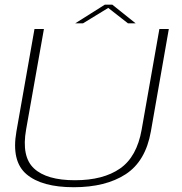

<svg xmlns="http://www.w3.org/2000/svg" viewBox="-20 -799 782 824"><path d="M296.5 4.5Q159.5 4.5 93.8 -51.2Q28 -107 50.5 -235L128 -674.5H168.5L92 -243Q71.5 -126.5 126 -76Q180.5 -25.5 301.5 -25.5Q423 -25.5 495.2 -75.8Q567.5 -126 588 -243L664 -674.5H704.5L627.5 -235Q605 -107 519.2 -51.2Q433.5 4.5 296.5 4.5ZM303 -699 430 -779H462L562 -699H529L444.5 -765L336.5 -699Z"/></svg>

Font: Anybody ExtraExpanded ExtraLight
Style: Italic
Weight: 200
Width: 8
Italic angle: -10°
Designer: Tyler Finck
Foundry: Etcetera Type Company
Version: Version 1.010; ttfautohint (v1.8.3) -l 8 -r 50 -G 200 -x 14 